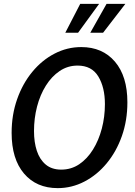

<svg xmlns="http://www.w3.org/2000/svg" viewBox="-20 -957 695 991"><path d="M278 14Q168 14 104 -61.2Q40 -136.5 40 -271Q40 -364.5 68.5 -445.2Q97 -526 146.8 -586.2Q196.5 -646.5 261.5 -680.2Q326.5 -714 399.5 -714Q509 -714 573.2 -638.8Q637.5 -563.5 637.5 -429Q637.5 -335 609 -254.5Q580.5 -174 530.5 -113.8Q480.5 -53.5 415.5 -19.8Q350.5 14 278 14ZM296 -81.5Q347.5 -81.5 388.8 -109.2Q430 -137 459.8 -184.8Q489.5 -232.5 505.5 -293.2Q521.5 -354 521.5 -419.5Q521.5 -506 487.5 -562.2Q453.5 -618.5 380.5 -618.5Q329.5 -618.5 288 -590.5Q246.5 -562.5 216.8 -515Q187 -467.5 171.2 -406.8Q155.5 -346 155.5 -280.5Q155.5 -223 170.2 -178.2Q185 -133.5 216.2 -107.5Q247.5 -81.5 296 -81.5ZM446 -788 530 -937H627L512 -788ZM317 -788 394 -937H491.5L383 -788Z"/></svg>

Font: Cabin Condensed Medium
Style: Italic
Weight: 500
Width: 3
Italic angle: -10°
Designer: Pablo Impallari
Foundry: Pablo Impallari. http://www.impallari.com Igino Marini. http://www.ikern.com
Version: Version 3.001; ttfautohint (v1.8.3)